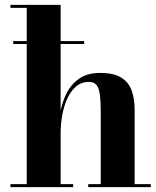

<svg xmlns="http://www.w3.org/2000/svg" viewBox="-20 -770 640 790"><path d="M34.5 -589V-601H326.5V-589ZM23 0V-12.5H90V-737.5H23V-750H229.5V-12.5H281V0ZM343 0V-12.5H394.5V-311.5Q394.5 -353.5 391 -380.2Q387.5 -407 377.2 -420Q367 -433 346 -433Q314 -433 291.8 -413.2Q269.5 -393.5 255.8 -362Q242 -330.5 235.8 -294Q229.5 -257.5 229.5 -223.5L220 -221.5Q220 -258 226.8 -300.8Q233.5 -343.5 251.8 -382Q270 -420.5 304 -445.2Q338 -470 392 -470Q448.5 -470 479.2 -450.5Q510 -431 522 -397Q534 -363 534 -319.5V-12.5H600.5V0Z"/></svg>

Font: Bodoni Moda 18pt
Style: Bold
Weight: 700
Designer: Owen Earl
Foundry: indestructible type
Version: Version 2.004